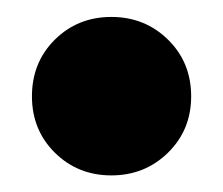

<svg xmlns="http://www.w3.org/2000/svg" viewBox="-20 -196 266 229"><path d="M18.1 -81.1Q18.1 -121.6 45.4 -148.7Q72.8 -175.8 112.8 -175.8Q152.8 -175.8 180.4 -148.7Q208 -121.6 208 -81.1Q208 -41 180.4 -13.9Q152.8 13.2 112.8 13.2Q72.8 13.2 45.4 -13.9Q18.1 -41 18.1 -81.1Z"/></svg>

Font: Lletraferida
Style: Heavy
Weight: 900
Designer: Josep Patau Bellart
Foundry: Josep Patau Bellart
Version: Version 1.000